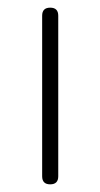

<svg xmlns="http://www.w3.org/2000/svg" viewBox="-20 -481 262 501"><path d="M111 0Q90 0 90 -21V-440Q90 -461 111 -461Q132 -461 132 -440V-21Q132 0 111 0Z"/></svg>

Font: Jura Light Light
Style: Regular
Weight: 300
Version: Version 5.106